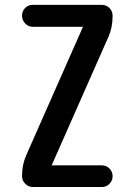

<svg xmlns="http://www.w3.org/2000/svg" viewBox="-20 -750 540 770"><path d="M85 -127 311.5 -639.6V-640.6L313.5 -641.6Q313.5 -642.6 311.5 -642.6H111.3Q93.8 -642.6 81.1 -655.8Q68.4 -668.9 68.4 -687Q68.4 -705.1 80.6 -717.8Q92.8 -730.5 111.3 -730.5H388.7Q406.2 -730.5 418.9 -717.8Q431.6 -705.1 431.6 -686.5Q431.6 -639.6 415 -602.5L188.5 -89.8V-88.9L186.5 -87.9Q186.5 -86.9 188.5 -86.9H388.7Q406.2 -86.9 418.9 -74.2Q431.6 -61.5 431.6 -43.9Q431.6 -26.4 419.4 -13.2Q407.2 0 388.7 0H111.3Q93.8 0 81.1 -13.2Q68.4 -26.4 68.4 -43.9Q68.4 -89.8 85 -127Z"/></svg>

Font: Rounded Mgen+ 1mn medium
Style: Regular
Weight: 500
Designer: [Source Han Sans]
Ryoko NISHIZUKA  (kana & ideographs); Paul D. Hunt (Latin, Greek & Cyrillic); Wenlong ZHANG  (bopomofo
Version: Version 1.059.20150602